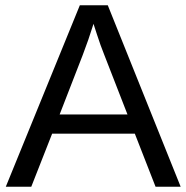

<svg xmlns="http://www.w3.org/2000/svg" viewBox="-20 -708 707 728"><path d="M569.8 0 491.2 -201.2H177.7L98.6 0H2L282.7 -688H388.7L665 0ZM334.5 -617.7 330.1 -604Q317.9 -563.5 293.9 -500L206.1 -273.9H463.4L375 -501Q361.3 -534.7 347.7 -577.1Z"/></svg>

Font: Liberation Sans
Style: Regular
Weight: 400
Designer: Steve Matteson
Foundry: Ascender Corporation
Version: Version 2.00.1